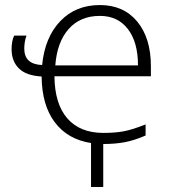

<svg xmlns="http://www.w3.org/2000/svg" viewBox="-20 -561 676 761"><path d="M25.9 -366.2Q25.9 -397.9 36.1 -419.9H85Q76.2 -395.5 76.2 -368.2Q76.2 -306.2 147 -303.2Q157.7 -413.1 218.8 -477.1Q279.8 -541 376 -541Q469.7 -541 523.9 -475.6Q578.1 -410.2 578.1 -297.9V-258.8H195.8Q196.8 -149.4 246.8 -91.8Q296.9 -34.2 390.1 -34.2Q435.5 -34.2 470 -40.5Q504.4 -46.9 557.1 -67.9V-23.9Q512.2 -4.4 474.1 2.7Q436 9.8 389.2 9.8V180.2H340.8V5.9Q248.5 -8.3 197.3 -76.2Q146 -144 145 -257.8Q83.5 -261.2 54.7 -290Q25.9 -318.8 25.9 -366.2ZM199.2 -301.8H526.9Q526.9 -394 486.8 -446Q446.8 -498 376 -498Q297.9 -498 252 -446Q206.1 -394 199.2 -301.8Z"/></svg>

Font: Open Sans Light
Style: Regular
Weight: 300
Foundry: Ascender Corporation
Version: Version 1.10